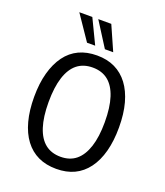

<svg xmlns="http://www.w3.org/2000/svg" viewBox="-165 -1031 989 1151"><g transform="rotate(20 329.5 -456.0)"><path d="M330 9Q265 9 215 -14.5Q165 -38 130 -84.5Q95 -131 77 -198.5Q59 -266 59 -352Q59 -438 77.5 -505.5Q96 -573 130.5 -620Q165 -667 215 -690.5Q265 -714 330 -714Q395 -714 444.5 -690Q494 -666 528.5 -620Q563 -574 581.5 -507Q600 -440 600 -353Q600 -267 582 -199.5Q564 -132 529 -85Q494 -38 444.5 -14.5Q395 9 330 9ZM330 -68Q389 -68 428 -100Q467 -132 488 -195.5Q509 -259 509 -353Q509 -448 488.5 -511Q468 -574 428.5 -605.5Q389 -637 330 -637Q271 -637 231.5 -605.5Q192 -574 171.5 -510.5Q151 -447 151 -352Q151 -258 171.5 -194.5Q192 -131 231.5 -99.5Q271 -68 330 -68ZM360 -765 261 -921H344L413 -765ZM246 -765 140 -921H223L298 -765Z"/></g></svg>

Font: Nunito Sans 10pt Condensed Medium
Style: Regular
Weight: 500
Width: 3
Designer: Vernon Adams
Foundry: Vernon Adams
Version: Version 3.101;gftools[0.9.27]